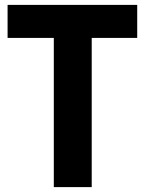

<svg xmlns="http://www.w3.org/2000/svg" viewBox="-20 -765 592 785"><path d="M200 -610H11V-745H541V-610H355V0H200Z"/></svg>

Font: Eudoxus Sans ExtraBold
Style: Regular
Weight: 800
Designer: Stijn de Vries
Foundry: tokotype
Version: Version 2.005